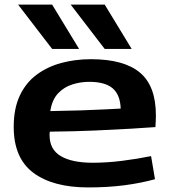

<svg xmlns="http://www.w3.org/2000/svg" viewBox="-20 -810 742 840"><path d="M366 10Q212 10 126 -54Q40 -118 40 -255Q40 -335 66.5 -391.5Q93 -448 140 -483Q187 -518 248 -534.5Q309 -551 378 -551Q522 -551 592 -492.5Q662 -434 662 -306Q662 -297 661.5 -282.5Q661 -268 660 -254Q621 -251 553.5 -247Q486 -243 395.5 -239Q305 -235 198 -234Q197 -230 197 -226Q197 -222 197 -218Q197 -156 246 -127Q295 -98 386 -98Q448 -98 515 -106.5Q582 -115 641 -127L658 -26Q597 -9 524.5 0.5Q452 10 366 10ZM200 -324Q269 -325 331.5 -327Q394 -329 440.5 -331.5Q487 -334 508 -335Q506 -395 473 -423.5Q440 -452 370 -452Q332 -452 296 -440.5Q260 -429 234 -401.5Q208 -374 200 -324ZM208 -596 59 -790H208L326 -596ZM438 -596 289 -790H438L556 -596Z"/></svg>

Font: Georama Extended SemiBold
Style: Regular
Weight: 600
Width: 7
Designer: Jean-Baptiste Levee
Foundry: Production Type
Version: Version 1.000